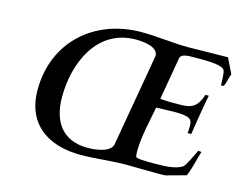

<svg xmlns="http://www.w3.org/2000/svg" viewBox="-96 -822 1228 980"><g transform="rotate(15 518.5 -332.0)"><path d="M102 -254C102 -72 228 11 399 11C478 11 557 -1 637 -1C657 -1 759 1 813 1C831 1 843 0 845 0L951 -29C969 -71 978 -119 992 -163L975 -165C966 -147 934 -76 921 -68C885 -45 825 -44 779 -44H759H743C722 -44 694 -45 680 -50C674 -52 674 -74 674 -79C674 -160 696 -244 710 -322C729 -323 749 -324 768 -324C778 -324 794 -325 811 -325C846 -325 887 -322 896 -303C900 -295 901 -284 901 -275C901 -263 900 -250 899 -238H918C929 -309 940 -380 954 -450H936C913 -375 876 -368 818 -368H773C755 -368 737 -369 719 -371L758 -597C762 -618 798 -620 824 -620H843H872C915 -620 981 -618 993 -596C999 -585 1000 -531 1001 -516L1015 -519C1027 -542 1026 -562 1037 -585L998 -665C929 -665 859 -662 790 -662C706 -662 623 -675 540 -675C292 -675 102 -508 102 -254ZM232 -251C232 -430 316 -631 522 -631C557 -631 639 -625 639 -576L554 -87C546 -41 462 -33 425 -33C289 -33 232 -124 232 -251Z"/></g></svg>

Font: KpRoman
Style: SemiboldItalic
Weight: 600
Italic angle: -11°
Version: Version 0.66